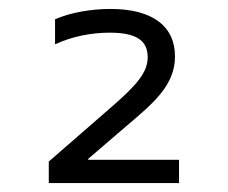

<svg xmlns="http://www.w3.org/2000/svg" viewBox="-20 -707 510 429"><path d="M380 -350H177V-352L262 -425C322 -476 371 -516 371 -581C371 -649 320 -687 227 -687C183 -687 138 -679 103 -664V-608C142 -626 185 -634 225 -634C284 -634 310 -617 310 -579C310 -546 286 -518 236 -474L89 -346V-298H380Z"/></svg>

Font: LT Wave Alt Light
Style: Regular
Weight: 300
Designer: Daniel Lyons
Version: Version 2.5 (Glyphs App)